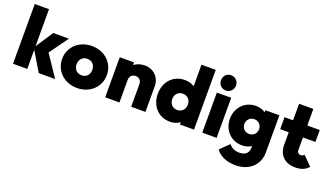

<svg xmlns="http://www.w3.org/2000/svg" viewBox="-78 -1356 3823 2202"><g transform="rotate(20 1833.5 -255.0)"><path d="M365 0H565L390 -260L555 -489H364L225 -277V-729H51V0H225V-233Z M835 11C991 11 1107 -99 1107 -246C1107 -392 991 -501 834 -501C677 -501 561 -391 561 -246C561 -99 678 11 835 11ZM738 -244C738 -304 777 -345 834 -345C891 -345 930 -305 930 -245C930 -185 892 -144 834 -144C777 -144 738 -185 738 -244Z M1493 -276V0H1667V-316C1667 -418 1588 -499 1483 -499C1431 -499 1385 -484 1350 -457V-489H1176V0H1350V-276C1350 -321 1380 -349 1422 -349C1463 -349 1493 -321 1493 -276Z M1969 10C2014 10 2056 -5 2089 -28V0H2260V-729H2086V-467C2054 -487 2013 -499 1969 -499C1827 -499 1729 -392 1729 -244C1729 -97 1827 10 1969 10ZM1905 -245C1905 -302 1945 -344 2001 -344C2057 -344 2096 -303 2096 -245C2096 -186 2057 -145 2000 -145C1945 -145 1905 -186 1905 -245Z M2361 0H2536V-489H2361ZM2357 -639C2357 -587 2395 -546 2448 -546C2501 -546 2540 -587 2540 -639C2540 -691 2501 -732 2448 -732C2395 -732 2357 -691 2357 -639Z M2845 222C3005 222 3124 122 3124 -34V-489H2953V-464C2922 -486 2882 -499 2837 -499C2701 -499 2604 -394 2604 -259C2604 -123 2701 -18 2837 -18C2880 -18 2919 -30 2950 -51V-28C2950 36 2907 71 2837 71C2780 71 2742 50 2709 13L2604 117C2650 184 2736 222 2845 222ZM2780 -259C2780 -306 2815 -349 2870 -349C2925 -349 2960 -307 2960 -259C2960 -210 2925 -169 2869 -169C2815 -169 2780 -213 2780 -259Z M3497 11C3576 11 3620 -13 3659 -54L3551 -162C3539 -150 3526 -143 3508 -143C3484 -143 3465 -159 3465 -188V-343H3617V-489H3465V-691H3291V-489H3187V-343H3291V-190C3291 -67 3368 11 3497 11Z"/></g></svg>

Font: MV Cash ExtraBold
Style: Regular
Weight: 800
Designer: Rodrigo Fuenzalida
Foundry: fragTYPE
Version: Version 1.100;Glyphs 3.1.2 (3151)